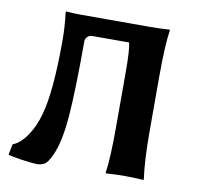

<svg xmlns="http://www.w3.org/2000/svg" viewBox="-76 -726 839 819"><g transform="rotate(10 344.0 -316.5)"><path d="M273.9 -564Q260.7 -564 252.4 -555.4Q244.1 -546.9 244.1 -536.1Q244.1 -324.2 235.1 -210.2Q226.1 -96.2 198.2 -36.1Q183.1 -2.9 169.4 6.1Q155.8 15.1 134.8 15.1Q117.7 15.1 68.4 8.1Q19 1 9.8 -3.9L19 -49.8Q51.3 -62 79.6 -103Q107.9 -144 123 -200.2Q151.9 -302.2 151.9 -522.9Q151.9 -585 144 -644L146 -647.9Q180.2 -645 207 -645H511.2Q544.4 -645 594.2 -647.9L595.2 -645Q585.4 -581.1 585 -444.8V-200.2Q585 -82 596.2 0L594.2 2.9Q549.3 0 515.1 0Q480 0 432.1 2.9L431.2 0Q440.9 -63 440.9 -200.2V-435.1Q440.9 -535.2 433.1 -564Z"/></g></svg>

Font: Linux Biolinum
Style: Bold
Weight: 700
Designer: Philipp H. Poll
Foundry: Philipp H. Poll
Version: Version 1.3.2 ; ttfautohint (v0.9)